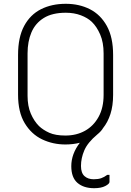

<svg xmlns="http://www.w3.org/2000/svg" viewBox="-20 -740 690 1010"><path d="M326 -720Q397 -720 453 -691.5Q509 -663 542 -603.5Q575 -544 575 -451V-241Q575 -184 561 -140.5Q547 -97 522 -66Q513 -50 491 -32Q441 10 423.5 51Q406 92 406 133Q406 170 424.5 186.5Q443 203 473 203Q496 203 512 197.5Q528 192 544 180H556V217Q556 227 534 238.5Q512 250 475 250Q420 250 387.5 222Q355 194 355 134Q355 70 400 11Q364 20 324 20Q258 20 201.5 -7Q145 -34 110 -92Q75 -150 75 -242V-451Q75 -544 107 -603.5Q139 -663 195.5 -691.5Q252 -720 326 -720ZM125 -236Q125 -182 142 -142.5Q159 -103 185 -77Q207 -56 239.5 -41.5Q272 -27 324 -27Q382 -27 427 -52Q472 -77 498.5 -125Q525 -173 525 -241V-459Q525 -517 507 -558.5Q489 -600 463 -625Q441 -646 405.5 -659.5Q370 -673 326 -673Q255 -673 210.5 -645.5Q166 -618 145.5 -570Q125 -522 125 -459Z"/></svg>

Font: Recursive Sn Lnr St Lt
Style: Regular
Weight: 300
Version: Version 1.079;hotconv 1.0.112;makeotfexe 2.5.65598; ttfautoh